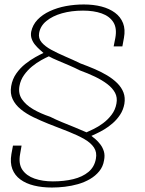

<svg xmlns="http://www.w3.org/2000/svg" viewBox="-20 -700 649 859"><path d="M212.5 139Q240.5 139 270.2 135.5Q300 132 329 123.8Q358 115.5 382.5 101.2Q407 87 424 66.2Q441 45.5 445.5 17.5Q450 -5 444.8 -22.5Q439.5 -40 429 -53.8Q418.5 -67.5 407.5 -77Q396.5 -86.5 389 -92Q396 -95.5 411.5 -102.5Q427 -109.5 446 -120.8Q465 -132 484 -148.5Q503 -165 517.2 -186.5Q531.5 -208 536.5 -235.5Q541 -263.5 532.5 -286Q524 -308.5 504.8 -327.8Q485.5 -347 459.2 -362.8Q433 -378.5 402.5 -391.5Q372 -404.5 340.5 -416Q306.5 -432.5 272 -447.2Q237.5 -462 209.5 -477.2Q181.5 -492.5 166.2 -510.5Q151 -528.5 155 -552Q160.5 -584 187.8 -606.2Q215 -628.5 257.2 -640.5Q299.5 -652.5 351.5 -652.5Q399.5 -652.5 434.8 -640Q470 -627.5 487 -600.8Q504 -574 496 -530.5L488.5 -492.5H527.5L534.5 -530.5Q541.5 -568.5 530.5 -596.5Q519.5 -624.5 494.5 -643Q469.5 -661.5 434 -670.8Q398.5 -680 355 -680Q314 -680 275 -672.8Q236 -665.5 203 -650.2Q170 -635 148 -612Q126 -589 119.5 -558Q116.5 -541 121.8 -526.2Q127 -511.5 137 -499.5Q147 -487.5 157.2 -478.5Q167.5 -469.5 174.5 -463Q160 -456.5 138 -444.2Q116 -432 93 -413.8Q70 -395.5 52.8 -371Q35.5 -346.5 30 -314.5Q24.5 -282 36.5 -256.5Q48.5 -231 73 -211Q97.5 -191 129.8 -175.5Q162 -160 197 -146Q246.5 -127 287.2 -110.8Q328 -94.5 357.2 -77.8Q386.5 -61 400.5 -39.8Q414.5 -18.5 409 10.5Q402.5 47 375.8 69.2Q349 91.5 307.8 101.5Q266.5 111.5 216.5 111.5Q170.5 111.5 134.5 99Q98.5 86.5 80.2 59.8Q62 33 70 -11L76.5 -48.5H38L31 -10.5Q24.5 28 35.2 56.2Q46 84.5 71.2 103Q96.5 121.5 132.5 130.2Q168.5 139 212.5 139ZM367 -108Q341.5 -119.5 313.2 -130.8Q285 -142 257.2 -153.5Q229.5 -165 204.5 -177.5Q161.5 -192 128.5 -211.2Q95.5 -230.5 78.2 -256Q61 -281.5 67 -315Q72 -342.5 87.8 -364.5Q103.5 -386.5 123.8 -403Q144 -419.5 164.5 -430.8Q185 -442 198.5 -448Q214.5 -439 239.2 -428.8Q264 -418.5 290 -407.2Q316 -396 337.5 -385Q373.5 -372 405.2 -356.8Q437 -341.5 460.2 -323.8Q483.5 -306 494.8 -284.8Q506 -263.5 501 -237Q496 -208.5 479.2 -186.5Q462.5 -164.5 440.8 -148.5Q419 -132.5 398.8 -122.8Q378.5 -113 367 -108Z"/></svg>

Font: Anybody SemiExpanded ExtraLight
Style: Italic
Weight: 250
Width: 6
Italic angle: -10°
Version: Version 1.113;gftools[0.9.25]